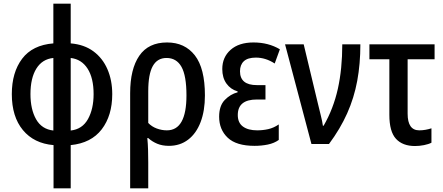

<svg xmlns="http://www.w3.org/2000/svg" viewBox="-20 -780 2402 1040"><path d="M270 240V6Q164 -3 104 -75.5Q44 -148 44 -270Q44 -388 100 -462Q156 -536 269 -545V-760H363V-545Q436 -539 486 -502Q536 -465 562 -405Q588 -345 588 -270Q588 -154 531 -79.5Q474 -5 363 6V240ZM269 -73V-466Q209 -460 177 -408.5Q145 -357 145 -270Q145 -188 175.5 -134Q206 -80 269 -73ZM363 -73Q426 -80 456.5 -135Q487 -190 487 -270Q487 -357 454.5 -408Q422 -459 363 -466Z M685 240V-275Q685 -406 734.5 -478Q784 -550 885 -550Q981 -550 1035.5 -480Q1090 -410 1090 -263Q1090 -180 1066.5 -118.5Q1043 -57 999 -23.5Q955 10 895 10Q859 10 831.5 -1.5Q804 -13 783 -32H778Q781 -2 782 32.5Q783 67 783 100V240ZM884 -74Q990 -74 990 -263Q990 -370 963 -418Q936 -466 882 -466Q832 -466 807.5 -422Q783 -378 783 -286V-114Q802 -94 829 -84Q856 -74 884 -74Z M1359 10Q1260 10 1213.5 -34Q1167 -78 1167 -148Q1167 -207 1197.5 -238.5Q1228 -270 1267 -280V-285Q1229 -296 1206.5 -327.5Q1184 -359 1184 -406Q1184 -470 1229 -510Q1274 -550 1353 -550Q1434 -550 1496 -513L1468 -436Q1419 -468 1366 -468Q1322 -468 1301 -448.5Q1280 -429 1280 -394Q1280 -319 1371 -319H1418V-241H1371Q1268 -241 1268 -157Q1268 -115 1296 -94.5Q1324 -74 1373 -74Q1404 -74 1433 -80.5Q1462 -87 1490 -106V-22Q1465 -4 1430.5 3Q1396 10 1359 10Z M1667 0 1524 -540H1625L1701 -223Q1709 -189 1717.5 -155.5Q1726 -122 1729 -99H1733Q1786 -191 1810 -299Q1834 -407 1834 -540H1932Q1932 -434 1915 -342Q1898 -250 1860.5 -166Q1823 -82 1762 0Z M2228 11Q2161 11 2125 -28Q2089 -67 2089 -158V-459H1981V-540H2334V-459H2188V-164Q2188 -74 2251 -74Q2268 -74 2285 -77Q2302 -80 2317 -85V-7Q2302 1 2277 6Q2252 11 2228 11Z"/></svg>

Font: Noto Sans Condensed Medium
Style: Regular
Weight: 500
Width: 3
Designer: Monotype Design Team
Foundry: Monotype Imaging Inc.
Version: Version 2.013; ttfautohint (v1.8.4.7-5d5b)